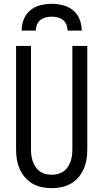

<svg xmlns="http://www.w3.org/2000/svg" viewBox="-20 -975 540 1003"><path d="M250 8Q224 8 198 2.5Q172 -3 149.5 -16Q127 -29 110 -49Q93 -69 82.5 -93Q72 -117 68 -143Q64 -169 64 -195V-735H142V-195Q142 -179 144 -162.5Q146 -146 151.5 -131Q157 -116 166 -102.5Q175 -89 188.5 -79.5Q202 -70 218 -66Q234 -62 250 -62Q266 -62 282 -66Q298 -70 311.5 -79.5Q325 -89 334 -102.5Q343 -116 348.5 -131Q354 -146 356 -162.5Q358 -179 358 -195V-735H436V-195Q436 -169 432 -143Q428 -117 417.5 -93Q407 -69 390 -49Q373 -29 350.5 -16Q328 -3 302 2.5Q276 8 250 8ZM93 -815Q93 -845 104 -873.5Q115 -902 138 -921Q161 -940 190.5 -947.5Q220 -955 250 -955Q280 -955 309.5 -947.5Q339 -940 362 -921Q385 -902 396 -873.5Q407 -845 407 -815H333Q333 -831 327 -846Q321 -861 309 -870.5Q297 -880 281.5 -884Q266 -888 250 -888Q234 -888 218.5 -884Q203 -880 191 -870.5Q179 -861 173 -846Q167 -831 167 -815Z"/></svg>

Font: Iosevka Term SS14
Style: Regular
Weight: 400
Monospace: yes
Designer: Belleve Invis
Foundry: Belleve Invis
Version: Version 24.1.1; ttfautohint (v1.8.4)